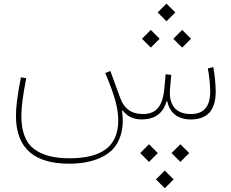

<svg xmlns="http://www.w3.org/2000/svg" viewBox="-20 -647 1253 1040"><path d="M881.8 -531.7 929.7 -579.6 881.8 -627.4 834 -579.6ZM966.8 -389.2 1014.6 -437 966.8 -484.9 918.9 -437ZM796.9 -389.2 844.7 -437 796.9 -484.9 749 -437ZM957 230 1004.9 182.1 957 134.3 909.2 182.1ZM787.1 230 835 182.1 787.1 134.3 739.3 182.1ZM872.6 372.6 920.4 324.7 872.6 276.9 824.7 324.7ZM748 0C815.9 0 865.2 -32.7 881.3 -97.7H886.2C899.4 -35.6 942.9 0 1013.7 0C1101.6 0 1148.4 -47.9 1148.4 -150.9C1148.4 -169.9 1147 -192.4 1144.5 -218.3C1142.1 -244.1 1138.7 -265.6 1135.3 -283.7L1105.5 -276.4C1108.9 -260.3 1112.3 -239.7 1114.7 -214.8C1117.2 -189.9 1118.7 -168.5 1118.7 -151.4C1118.7 -69.8 1084 -29.3 1014.2 -29.3C936 -29.3 899.9 -73.2 899.9 -145.5C899.9 -153.8 900.4 -162.1 901.4 -171.4L907.7 -241.2L877.4 -245.1L870.1 -167C860.8 -69.8 825.7 -29.3 753.9 -29.3C689 -29.3 651.4 -61.5 631.8 -114.7L577.6 -262.7L550.3 -251C576.2 -189.9 594.2 -139.6 605 -101.1C615.2 -62 620.6 -26.9 620.6 4.4C620.6 156.7 517.6 210.4 354.5 210.4C272 210.4 208 193.4 163.1 159.2C118.2 124.5 95.7 64.9 95.7 -20C95.7 -42 97.7 -68.8 101.6 -100.6C105.5 -132.3 112.3 -172.9 122.1 -223.1L93.3 -228.5C73.7 -127.4 66.4 -66.9 66.4 -20C66.4 165.5 176.3 239.7 355 239.7C417 239.7 471.2 230 517.6 210.4C564 190.4 596.7 162.6 616.2 127C635.3 90.8 645 51.8 645 9.3C645 -8.3 643.6 -26.9 641.1 -46.9L644 -49.3C667.5 -18.1 699.7 0 748 0Z"/></svg>

Font: Estedad Thin
Style: Regular
Weight: 100
Designer: Amin Abedi
Version: Version 7.3